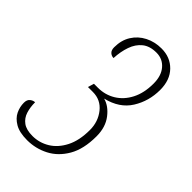

<svg xmlns="http://www.w3.org/2000/svg" viewBox="-225 -798 881 881"><g transform="rotate(45 216.0 -357.0)"><path d="M135 10Q85 10 56 -7Q27 -24 15 -49Q3 -74 3 -101Q3 -121 14.5 -130Q26 -139 38 -139Q38 -107 46.5 -80Q55 -53 77 -37Q99 -21 139 -21Q183 -21 221 -44Q259 -67 282.5 -113Q306 -159 306 -227Q306 -281 274.5 -320.5Q243 -360 192 -360H160L169 -390H195Q241 -390 279 -413Q317 -436 339.5 -479.5Q362 -523 362 -584Q362 -635 336.5 -664.5Q311 -694 271 -694Q228 -694 202 -673Q176 -652 163.5 -616Q151 -580 149 -537Q136 -537 126 -546Q116 -555 116 -574Q116 -620 137 -653.5Q158 -687 194 -705.5Q230 -724 274 -724Q331 -724 367.5 -686.5Q404 -649 404 -585Q404 -512 367 -453Q330 -394 250 -375Q288 -365 318 -326Q348 -287 348 -228Q348 -145 317.5 -92.5Q287 -40 238.5 -15Q190 10 135 10Z"/></g></svg>

Font: Noto Serif Tamil ExtraCondensed ExtraLight
Style: Italic
Weight: 200
Width: 2
Italic angle: -12°
Designer: Indian Type Foundry, Tom Grace, and the Monotype Design Team
Foundry: Monotype Imaging Inc.
Version: Version 2.003; ttfautohint (v1.8.4.7-5d5b)